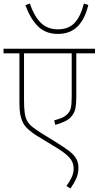

<svg xmlns="http://www.w3.org/2000/svg" viewBox="-20 -898 558 1087"><path d="M518 -596H412V-354Q412 -310 407.5 -286.5Q403 -263 388 -243Q374 -224 348.5 -211.5Q323 -199 293 -191L287 -217Q308 -222 327 -229.5Q346 -237 359 -250Q375 -264 380.5 -284.5Q386 -305 386 -352V-596H116V-330Q116 -286 120 -258.5Q124 -231 134.5 -212.5Q145 -194 164 -179Q183 -164 213 -145L294 -95Q343 -65 371.5 -43Q400 -21 412 1Q424 23 424 52Q424 85 412 112Q400 139 379 169L356 155Q373 132 385 107.5Q397 83 397 55Q397 21 372.5 -6.5Q348 -34 280 -74L188 -130Q169 -141 142.5 -163.5Q116 -186 105 -215Q98 -232 94 -254Q90 -276 90 -322V-596H0V-622H518ZM480 -870Q461 -790 419 -748Q377 -706 307 -706Q238 -706 194.5 -749.5Q151 -793 124 -869L149 -878Q172 -809 209.5 -770.5Q247 -732 308 -732Q367 -732 401.5 -767.5Q436 -803 455 -878Z"/></svg>

Font: Noto Sans Thin
Style: Italic
Weight: 100
Italic angle: -12°
Designer: Monotype Design Team
Foundry: Monotype Imaging Inc.
Version: Version 2.013; ttfautohint (v1.8.4.7-5d5b)